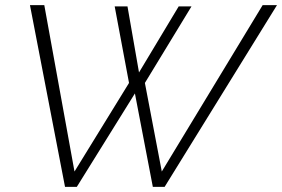

<svg xmlns="http://www.w3.org/2000/svg" viewBox="-20 -730 1102 750"><path d="M97 -710H153L271 -60L484 -406L428 -705H478L523 -447L678 -705H728L546 -406L612 -60L1006 -710H1062L623 0H577L507 -365L280 0H234Z"/></svg>

Font: Raleway Light
Style: Italic
Weight: 300
Italic angle: -12°
Designer: Matt McInerney, Pablo Impallari, Rodrigo Fuenzalida
Foundry: Matt McInerney, Pablo Impallari, Rodrigo Fuenzalida
Version: Version 4.026